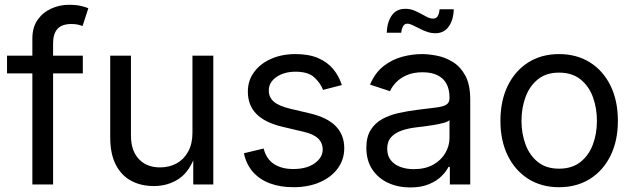

<svg xmlns="http://www.w3.org/2000/svg" viewBox="-20 -782 2690 814"><path d="M331.1 -545.9V-470.7H9.8V-545.9ZM117.2 0V-618.7Q117.2 -666 139.4 -697.8Q161.6 -729.5 197.3 -745.6Q232.9 -761.7 272.5 -761.7Q303.7 -761.7 324.2 -756.6Q344.7 -751.5 354.5 -747.1L330.1 -671.9Q323.2 -674.3 312.3 -677.2Q301.3 -680.2 282.7 -680.2Q242.2 -680.2 223.6 -659.4Q205.1 -638.7 205.1 -599.1V0Z M632.3 6.8Q577.1 6.8 535.4 -15.9Q493.7 -38.6 470.5 -84.5Q447.3 -130.4 447.3 -199.2V-545.9H535.2V-206.5Q535.2 -143.6 568.4 -107.9Q601.6 -72.3 658.7 -72.3Q697.8 -72.3 728.8 -89.4Q759.8 -106.4 777.8 -139.4Q795.9 -172.4 795.9 -218.8V-545.9H884.3V0H799.3V-132.3H811Q785.6 -55.7 739 -24.4Q692.4 6.8 632.3 6.8Z M1224.1 11.7Q1168 11.7 1124.3 -4.6Q1080.6 -21 1052.2 -53.2Q1023.9 -85.4 1014.2 -132.3L1097.7 -152.3Q1109.4 -107.4 1141.8 -86.4Q1174.3 -65.4 1223.1 -65.4Q1280.3 -65.4 1314.2 -89.8Q1348.1 -114.3 1348.1 -147.9Q1348.1 -176.3 1328.4 -195.1Q1308.6 -213.9 1268.1 -223.1L1177.2 -244.6Q1103 -262.2 1066.9 -299.1Q1030.8 -335.9 1030.8 -393.6Q1030.8 -440.4 1057.1 -476.3Q1083.5 -512.2 1129.2 -532.5Q1174.8 -552.7 1232.9 -552.7Q1289.1 -552.7 1328.4 -535.9Q1367.7 -519 1392.3 -489.5Q1417 -460 1429.2 -421.4L1349.6 -400.9Q1338.4 -430.2 1312.3 -454.1Q1286.1 -478 1233.4 -478Q1184.6 -478 1152.1 -455.6Q1119.6 -433.1 1119.6 -398.9Q1119.6 -368.7 1141.6 -350.3Q1163.6 -332 1211.4 -320.8L1293.9 -301.3Q1368.2 -283.7 1403.8 -246.8Q1439.5 -210 1439.5 -153.8Q1439.5 -106 1412.4 -68.6Q1385.3 -31.2 1336.7 -9.8Q1288.1 11.7 1224.1 11.7Z M1719.2 12.7Q1667.5 12.7 1625.2 -6.8Q1583 -26.4 1558.1 -64Q1533.2 -101.6 1533.2 -155.3Q1533.2 -202.1 1551.8 -231.4Q1570.3 -260.7 1601.3 -277.6Q1632.3 -294.4 1669.9 -302.7Q1707.5 -311 1745.6 -315.9Q1794.4 -322.3 1825.2 -325.7Q1856 -329.1 1870.8 -337.4Q1885.7 -345.7 1885.7 -365.7V-368.7Q1885.7 -402.8 1873 -426.5Q1860.4 -450.2 1835 -462.9Q1809.6 -475.6 1771.5 -475.6Q1732.4 -475.6 1704.6 -463.4Q1676.8 -451.2 1659.4 -432.9Q1642.1 -414.6 1633.3 -395.5L1548.8 -423.3Q1569.8 -473.1 1605.5 -501.2Q1641.1 -529.3 1684.1 -541Q1727.1 -552.7 1769 -552.7Q1796.4 -552.7 1831.3 -546.1Q1866.2 -539.6 1898.7 -520Q1931.2 -500.5 1952.4 -462.2Q1973.6 -423.8 1973.6 -359.9V0H1887.2V-74.2H1881.3Q1872.1 -55.2 1851.6 -34.9Q1831.1 -14.6 1798.3 -1Q1765.6 12.7 1719.2 12.7ZM1734.4 -64.9Q1783.2 -64.9 1816.9 -84Q1850.6 -103 1868.2 -133.5Q1885.7 -164.1 1885.7 -197.3V-272.9Q1880.4 -266.6 1862.3 -261.5Q1844.2 -256.3 1821 -252.4Q1797.9 -248.5 1776.1 -245.8Q1754.4 -243.2 1741.7 -241.7Q1710 -237.8 1682.4 -228.3Q1654.8 -218.8 1638.2 -200.4Q1621.6 -182.1 1621.6 -150.9Q1621.6 -122.6 1636.2 -103.5Q1650.9 -84.5 1676.3 -74.7Q1701.7 -64.9 1734.4 -64.9ZM1825.7 -641.1Q1807.6 -641.1 1790.3 -647.2Q1772.9 -653.3 1757.6 -661.4Q1742.2 -669.4 1729.2 -675.5Q1716.3 -681.6 1707 -681.6Q1694.3 -681.6 1688.2 -669.4Q1682.1 -657.2 1681.2 -643.1H1619.6Q1621.1 -687 1640.4 -715.8Q1659.7 -744.6 1698.7 -744.6Q1717.8 -744.6 1733.9 -738.3Q1750 -731.9 1764.2 -723.9Q1778.3 -715.8 1791.3 -709.5Q1804.2 -703.1 1816.4 -703.1Q1828.6 -703.1 1835 -712.4Q1841.3 -721.7 1843.8 -742.7H1903.8Q1902.3 -696.8 1882.1 -668.9Q1861.8 -641.1 1825.7 -641.1Z M2350.1 11.7Q2275.9 11.7 2220 -23.4Q2164.1 -58.6 2132.8 -122.1Q2101.6 -185.5 2101.6 -269.5Q2101.6 -355 2132.8 -418.7Q2164.1 -482.4 2220 -517.6Q2275.9 -552.7 2350.1 -552.7Q2424.8 -552.7 2481 -517.6Q2537.1 -482.4 2568.4 -418.7Q2599.6 -355 2599.6 -269.5Q2599.6 -185.5 2568.4 -122.1Q2537.1 -58.6 2481 -23.4Q2424.8 11.7 2350.1 11.7ZM2350.1 -66.9Q2405.3 -66.9 2440.9 -95.2Q2476.6 -123.5 2493.7 -169.7Q2510.7 -215.8 2510.7 -269.5Q2510.7 -323.7 2493.7 -370.4Q2476.6 -417 2440.9 -445.6Q2405.3 -474.1 2350.1 -474.1Q2295.4 -474.1 2260.3 -445.6Q2225.1 -417 2208 -370.6Q2190.9 -324.2 2190.9 -269.5Q2190.9 -215.8 2208 -169.7Q2225.1 -123.5 2260.3 -95.2Q2295.4 -66.9 2350.1 -66.9Z"/></svg>

Font: Inter Variable LoSnoCo
Style: Regular
Weight: 400
Designer: Rasmus Andersson
Foundry: rsms
Version: Version 4.000;git-a52131595; featfreeze: case,dlig,ss01,ss02